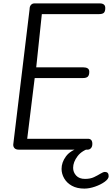

<svg xmlns="http://www.w3.org/2000/svg" viewBox="-20 -880 659 1129"><path d="M91 0Q73 0 65 -9Q57 -18 58 -31L154 -826Q154 -842 162 -851Q170 -860 182 -860H568Q582 -860 590.5 -853.5Q599 -847 599 -833Q599 -813 591 -805Q583 -797 562 -797H226L193 -484H470Q486 -484 495.5 -478Q505 -472 505 -458Q505 -438 496.5 -429.5Q488 -421 467 -421H184L140 -64H497Q523 -64 523 -34Q523 -18 515 -9Q507 0 495 0ZM476 229Q433 229 403 212.5Q373 196 357.5 169Q342 142 342 113Q342 75 367.5 40Q393 5 448 -11H516Q462 4 436 38.5Q410 73 410 107Q410 133 428 152.5Q446 172 480 172Q511 172 533 161.5Q555 151 571 141Q587 131 597 131Q619 131 619 156Q619 172 595.5 189Q572 206 538.5 217.5Q505 229 476 229Z"/></svg>

Font: Kite One
Style: Regular
Weight: 400
Designer: Eduardo Rodriguez Tunni
Foundry: Eduardo Rodriguez Tunni
Version: Version 1.002; ttfautohint (v1.8.4.7-5d5b);gftools[0.9.23]